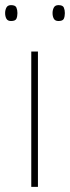

<svg xmlns="http://www.w3.org/2000/svg" viewBox="-32 -729 273 749"><path d="M116 0H90V-528H116ZM-12 -678Q-12 -690 -7 -699.5Q-2 -709 11 -709Q28 -709 32 -699.5Q36 -690 36 -678Q36 -665 32 -656Q28 -647 11 -647Q-2 -647 -7 -656Q-12 -665 -12 -678ZM173 -678Q173 -690 178 -699.5Q183 -709 196 -709Q213 -709 217 -699.5Q221 -690 221 -678Q221 -665 217 -656Q213 -647 196 -647Q183 -647 178 -656Q173 -665 173 -678Z"/></svg>

Font: Noto Sans Cham Thin
Style: Regular
Weight: 250
Version: Version 2.002